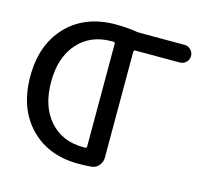

<svg xmlns="http://www.w3.org/2000/svg" viewBox="-107 -864 1082 998"><g transform="rotate(15 434.5 -365.0)"><path d="M397 -650Q285 -650 217 -573.5Q149 -497 149 -365Q149 -233 217 -156.5Q285 -80 397 -80H408Q417 -80 417 -89V-641Q417 -650 408 -650ZM397 10Q233 10 135 -92Q37 -194 37 -365Q37 -536 135 -638Q233 -740 397 -740Q460 -740 513 -731Q519 -730 530 -730H769Q788 -730 802.5 -716Q817 -702 817 -682Q817 -663 803 -649Q789 -635 769 -635H530Q521 -635 521 -626V-57Q521 -33 505.5 -14Q490 5 466 7Q433 10 397 10Z"/></g></svg>

Font: Rounded Mplus 1c Medium
Style: Regular
Weight: 500
Version: Version 1.059.20150529